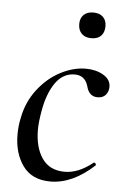

<svg xmlns="http://www.w3.org/2000/svg" viewBox="-48 -637 442 685"><g transform="rotate(5 173.0 -294.0)"><path d="M314 -64Q316 -60 314 -58Q237 13 158 13Q92 13 59.5 -32Q27 -77 27 -144Q27 -174 33 -202Q44 -261 78.5 -306Q113 -351 159 -375Q205 -399 250 -399Q286 -399 312.5 -383.5Q339 -368 339 -342Q339 -325 329 -313Q319 -301 300 -301Q269 -301 260 -337Q249 -375 212 -375Q170 -375 143 -336.5Q116 -298 105 -234Q98 -194 98 -168Q98 -104 125 -65Q152 -26 206 -26Q255 -26 306 -67L308 -68Q311 -68 314 -64ZM212 -556Q212 -577 224.5 -589Q237 -601 259 -601Q281 -601 293.5 -589Q306 -577 306 -556Q306 -534 294 -521.5Q282 -509 259 -509Q237 -509 224.5 -521.5Q212 -534 212 -556Z"/></g></svg>

Font: CormorantInfant-MediumItalic
Style: Italic
Weight: 500
Italic angle: -10°
Designer: Christian Thalmann (Catharsis Fonts)
Foundry: Catharsis Fonts
Version: Version 3.303